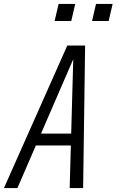

<svg xmlns="http://www.w3.org/2000/svg" viewBox="-55 -950 589 970"><path d="M-35 0 285 -720H345L33 0ZM297 0 317 -720H375L365 0ZM110 -275H344L331 -215H97ZM410 -844 430 -930H514L494 -844ZM221 -844 241 -930H325L305 -844Z"/></svg>

Font: Instrument Sans Condensed
Style: Italic
Weight: 400
Width: 3
Italic angle: -13°
Designer: Rodrigo Fuenzalida
Foundry: fragTYPE
Version: Version 1.000;gftools[0.9.28]